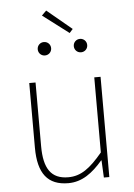

<svg xmlns="http://www.w3.org/2000/svg" viewBox="-57 -857 637 912"><g transform="rotate(-5 262.0 -401.0)"><path d="M232 12C298 12 348 -26 396 -82H398L402 0H428V-478H398V-120C338 -48 294 -16 234 -16C152 -16 118 -68 118 -174V-478H88V-170C88 -46 134 12 232 12ZM174 -602C192 -602 206 -616 206 -634C206 -652 192 -666 174 -666C156 -666 142 -652 142 -634C142 -616 156 -602 174 -602ZM300 -698 316 -716 198 -814 176 -792ZM346 -602C364 -602 378 -616 378 -634C378 -652 364 -666 346 -666C328 -666 314 -652 314 -634C314 -616 328 -602 346 -602Z"/></g></svg>

Font: Source Sans Pro ExtraLight
Style: Regular
Weight: 200
Designer: Paul D. Hunt
Foundry: Adobe Systems Incorporated
Version: Version 3.006;hotconv 1.0.111;makeotfexe 2.5.65597